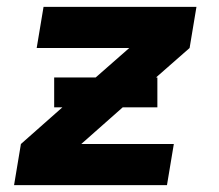

<svg xmlns="http://www.w3.org/2000/svg" viewBox="-20 -540 640 560"><path d="M21 0 41 -120 162 -227H138V-314H259L357 -400H87L107 -520H553L533 -400L435 -314H439V-227H338L217 -120H487L467 0Z"/></svg>

Font: Iosevka SS04 Hv Ex Obl
Style: Regular
Weight: 900
Width: 7
Italic angle: -9°
Monospace: yes
Designer: Belleve Invis
Foundry: Belleve Invis
Version: Version 19.0.0; ttfautohint (v1.8.4)